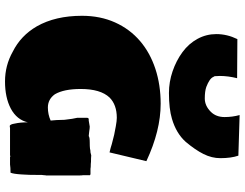

<svg xmlns="http://www.w3.org/2000/svg" viewBox="-125 -828 976 766"><g transform="rotate(90 363.0 -445.0)"><path d="M186 -8Q122 -40 85 -104Q43 -178 43 -284Q43 -357 69.5 -416Q96 -475 144 -516Q191 -556 255 -577Q319 -598 394 -598Q501 -598 623 -541L588 -394Q570 -398 555 -403Q516 -414 484 -419Q462 -423 450 -423Q398 -423 369 -394Q335 -358 335 -279Q335 -212 356 -176Q376 -148 409 -148Q436 -148 461 -159Q460 -169 459 -182.5Q458 -196 458 -214Q454 -250 450 -265V-304Q450 -311 456 -311H461Q464 -311 467 -312Q470 -313 473 -313Q483 -315 485 -315Q492 -315 504 -313Q508 -313 513 -312Q518 -311 523 -311Q527 -315 548 -315Q564 -315 573 -316Q579 -318 588 -318L600 -321Q609 -320 626 -320Q633 -319 645 -319Q648 -319 650 -318.5Q652 -318 653 -318H675L679 -316V-288Q680 -283 680 -273V-259V-233V-145V-141Q679 -138 679 -133Q678 -129 678 -124V-119Q678 -66 676 -44Q674 -11 669 1Q648 1 636 3H616H614H605L604 1L600 3H513H509H500H490Q488 4 483 4Q476 4 473 -16Q468 -38 468 -68Q458 -24 413 0Q369 23 305 23Q241 23 186 -8ZM188 -685Q154 -710 135 -745Q116 -780 116 -820Q116 -863 136 -904L292 -903Q283 -867 283 -834L284 -813Q284 -813 285 -811.5Q286 -810 287 -808Q293 -793 327 -780Q344 -774 373 -774Q402 -774 426 -798Q447 -819 447 -853Q447 -884 439 -913L601 -908Q611 -879 611 -836Q611 -802 594.5 -769Q578 -736 546 -698Q512 -660 454 -643Q414 -631 351 -631Q307 -631 264.5 -645.5Q222 -660 188 -685Z"/></g></svg>

Font: Sigmar One
Style: Regular
Weight: 400
Designer: Vernon Adams
Foundry: Vernon Adams
Version: Version 2.000